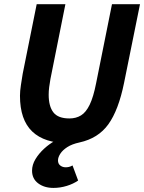

<svg xmlns="http://www.w3.org/2000/svg" viewBox="-20 -672 689 917"><path d="M235.1 225.5Q191.7 225.5 162.4 203.7Q133.1 181.8 133.1 143.1Q133.1 115 149.4 88Q165.8 60.9 190.9 38Q216 15.1 243.5 0L307.6 12Q192.5 12 134 -43.9Q75.4 -99.7 75.4 -214.6Q75.4 -237.1 79.9 -266Q84.4 -294.9 88.4 -319.7L155.2 -651.8H292.3L220.9 -294.7Q217.3 -274.8 214.9 -256.1Q212.5 -237.3 212.5 -219.3Q212.5 -164.5 234.9 -135.4Q257.3 -106.3 311.6 -106.3Q343.2 -106.3 367 -120.9Q390.9 -135.6 408.5 -172.2Q426.2 -208.9 439 -274.3L514.8 -651.8H648.6L572.5 -276.1Q546.2 -146.3 497.7 -78.7Q449.1 -11.1 359.4 8.4Q323.8 16.1 301.4 30.6Q278.9 45.2 268 62.2Q257 79.3 257 94.2Q257 110.3 268 118.6Q279 127 293.5 127Q301 127 309 125.3Q317 123.6 326.4 118.2L353.2 190.2Q330.3 206.2 298.8 215.9Q267.4 225.5 235.1 225.5Z"/></svg>

Font: Source Sans 3
Style: Italic
Weight: 200
Italic angle: -11°
Designer: Paul D. Hunt
Foundry: Adobe
Version: Version 3.046;hotconv 1.0.118;makeotfexe 2.5.65603